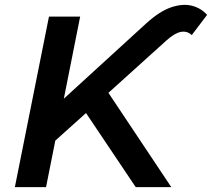

<svg xmlns="http://www.w3.org/2000/svg" viewBox="-20 -768 870 788"><path d="M41 0 181 -700H309L242 -363L579 -671Q635 -722 682.5 -738Q730 -754 767.5 -744.5Q805 -735 830 -707L767 -624Q748 -642 722 -637Q696 -632 662 -601L425 -387L683 0H537L333 -304L207 -191L169 0Z"/></svg>

Font: Montserrat Thin SemiBold
Style: Italic
Weight: 600
Italic angle: -11.3°
Version: Version 9.000